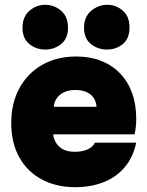

<svg xmlns="http://www.w3.org/2000/svg" viewBox="-20 -774 616 802"><path d="M296 8Q215 8 154.5 -24.5Q94 -57 60.5 -117Q27 -177 27 -260Q27 -343 61 -405.5Q95 -468 156 -503Q217 -538 298 -538Q356 -538 402 -520Q448 -502 481 -468Q514 -434 531.5 -386Q549 -338 549 -278Q549 -261 547.5 -245.5Q546 -230 542 -213H202Q204 -194 214.5 -177Q225 -160 244 -150Q263 -140 292 -140Q316 -140 333.5 -145.5Q351 -151 362 -160Q373 -169 376 -178H549Q535 -113 497.5 -71.5Q460 -30 407.5 -11Q355 8 296 8ZM205 -328H383Q383 -343 374.5 -359.5Q366 -376 346.5 -387Q327 -398 295 -398Q264 -398 244 -387Q224 -376 214.5 -359.5Q205 -343 205 -328ZM427 -567Q389 -567 360 -590Q331 -613 331 -658Q331 -704 361 -729Q391 -754 428 -754Q465 -754 493 -729.5Q521 -705 521 -659Q521 -613 493 -590Q465 -567 427 -567ZM169 -567Q131 -567 102.5 -590Q74 -613 74 -658Q74 -704 103 -729Q132 -754 169 -754Q206 -754 235 -729.5Q264 -705 264 -658Q264 -613 235.5 -590Q207 -567 169 -567Z"/></svg>

Font: Onest Black
Style: Regular
Weight: 900
Designer: Dmitri Voloshin, Andrey Kudryavtsev
Foundry: Dmitri Voloshin, Andrey Kudryavtsev
Version: Version 1.000;gftools[0.9.33]